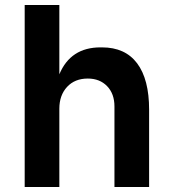

<svg xmlns="http://www.w3.org/2000/svg" viewBox="-20 -750 688 770"><path d="M79 0V-730H218V-452Q263 -560 383 -560H389Q482 -560 530 -496Q578 -432 578 -310V0H439V-323Q439 -374 409.5 -404.5Q380 -435 332 -435Q280 -435 249 -401.5Q218 -368 218 -314V0Z"/></svg>

Font: Cazoo Sans SemiBold
Style: Regular
Weight: 600
Designer: Jonathan Barnbrook, Julián Moncada
Foundry: Barnbrook Fonts
Version: Version 2.000;Glyphs 3.2.3 (3260)